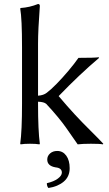

<svg xmlns="http://www.w3.org/2000/svg" viewBox="-20 -718 543 959"><path d="M266 36Q294 36 311 59.5Q328 83 328 122Q328 164 298.5 189Q269 214 222 221Q214 213 214 197Q249 189 269 174Q289 159 289 144Q289 121 258 118Q216 111 216 79Q216 61 230 48.5Q244 36 266 36ZM90 -200V-482Q90 -625 81 -675L83 -678Q128 -681 170 -698Q179 -698 179 -688Q170 -567 170 -500V-240Q198 -242 214 -255Q234 -270 262.5 -299Q291 -328 321 -363.5Q351 -399 372 -429Q454 -429 473 -432L475 -429Q377 -346 273 -238Q316 -187 352.5 -147.5Q389 -108 431 -66.5Q473 -25 496 0L494 3Q479 0 434 0Q394 0 368 3Q324 -60 309 -81.5Q294 -103 268 -134.5Q242 -166 211 -199Q200 -209 170 -210V-200Q170 -66 179 0L177 3Q159 0 130 0Q101 0 83 3L81 0Q90 -64 90 -200Z"/></svg>

Font: Libertinus Sans
Style: Regular
Weight: 400
Designer: Philipp H. Poll
Foundry: Khaled Hosny
Version: Version 6.1